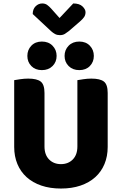

<svg xmlns="http://www.w3.org/2000/svg" viewBox="-20 -1071 704 1109"><path d="M332 18Q269 18 219 1Q169 -16 134 -47.5Q99 -79 80.5 -123.5Q62 -168 62 -222V-608Q74 -610 97 -613.5Q120 -617 143 -617Q193 -617 215 -600Q237 -583 237 -534V-225Q237 -177 263.5 -150Q290 -123 332 -123Q374 -123 400.5 -150Q427 -177 427 -225V-608Q439 -610 462 -613.5Q485 -617 508 -617Q558 -617 580 -600Q602 -583 602 -534V-222Q602 -168 583.5 -123.5Q565 -79 530 -47.5Q495 -16 445 1Q395 18 332 18ZM307 -748Q307 -713 283.5 -689.5Q260 -666 222 -666Q184 -666 161 -689.5Q138 -713 138 -748Q138 -783 161 -807Q184 -831 222 -831Q260 -831 283.5 -807Q307 -783 307 -748ZM522 -748Q522 -713 499 -689.5Q476 -666 438 -666Q400 -666 376.5 -689.5Q353 -713 353 -748Q353 -783 376.5 -807Q400 -831 438 -831Q476 -831 499 -807Q522 -783 522 -748ZM169 -990Q169 -1018 185.5 -1034.5Q202 -1051 224 -1051Q241 -1051 252.5 -1042.5Q264 -1034 275 -1022L324 -967L403 -1051Q439 -1051 456.5 -1034Q474 -1017 474 -1001Q474 -984 465.5 -972Q457 -960 442 -947L377 -891Q367 -883 355 -875.5Q343 -868 326 -868Q310 -868 298 -874.5Q286 -881 275 -891Z"/></svg>

Font: Baloo Tammudu 2 ExtraBold
Style: Regular
Weight: 800
Designer: Maithili Shingre, Omkar Shende and Ek Type
Foundry: Ek Type
Version: Version 1.640;hotconv 1.0.111;makeotfexe 2.5.65597; ttfautoh